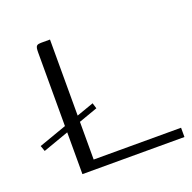

<svg xmlns="http://www.w3.org/2000/svg" viewBox="-93 -551 643 642"><g transform="rotate(-20 228.0 -230.0)"><path d="M209 -211 215 -191 4 -116 -3 -136ZM148 -460V-33H459V0H96V-433Q96 -442 97 -448Q98 -454 102 -457Q106 -460 116 -460Z"/></g></svg>

Font: Genos Light
Style: Regular
Weight: 300
Designer: Robert E. Leuschke
Foundry: Robert E. Leuschke
Version: Version 1.010